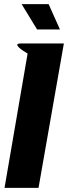

<svg xmlns="http://www.w3.org/2000/svg" viewBox="-20 -912 330 932"><path d="M290 -701 167 0H2L114 -652Q105 -657 92.5 -665.5Q80 -674 71.5 -682Q63 -690 64 -695.5Q65 -701 83 -701ZM160 -769 85 -892H216L271 -769Z"/></svg>

Font: Relentless
Style: Condensed Bold Italic
Weight: 700
Width: 3
Italic angle: -7°
Designer: Sparks studio
Foundry: Sparks Studio
Version: Version 1.101